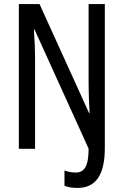

<svg xmlns="http://www.w3.org/2000/svg" viewBox="-20 -734 609 947"><path d="M362 193C453 193 497 128 497 -4V-714H417V-320C417 -281 419 -233 422 -177H419L175 -714H73V0H153V-445C153 -486 151 -535 147 -589H150L417 -1C417 84 397 117 354 117C333 117 314 113 298 107V182C317 190 338 193 362 193Z"/></svg>

Font: Noto Sans Sinhala ExtraCondensed
Style: Regular
Weight: 400
Width: 2
Designer: Jelle Bosma - Monotype Design Team
Foundry: Monotype Imaging Inc.
Version: Version 2.006